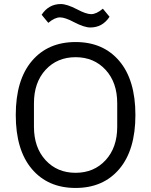

<svg xmlns="http://www.w3.org/2000/svg" viewBox="-20 -918 748 950"><path d="M427 -782Q397 -782 347 -808Q302 -832 277 -832Q251 -832 219 -805L186 -845Q221 -898 281 -898Q311 -898 361 -872Q406 -848 431 -848Q457 -848 489 -875L522 -835Q487 -782 427 -782ZM570.5 -82Q491 12 354 12Q217 12 137.5 -82Q58 -176 58 -349Q58 -522 137.5 -616Q217 -710 354 -710Q491 -710 570.5 -616Q650 -522 650 -349Q650 -176 570.5 -82ZM560 -291V-407Q560 -510 502.5 -572.5Q445 -635 354 -635Q263 -635 205.5 -572.5Q148 -510 148 -407V-291Q148 -188 205.5 -125.5Q263 -63 354 -63Q445 -63 502.5 -125.5Q560 -188 560 -291Z"/></svg>

Font: Anuphan
Style: Regular
Weight: 400
Designer: Mike Abbink, Paul van der Laan, Pieter van Rosmalen, Mint Tantisuwanna
Foundry: Bold Monday; Cadson Demak
Version: Version 3.002;hotconv 1.0.109;makeotfexe 2.5.65596